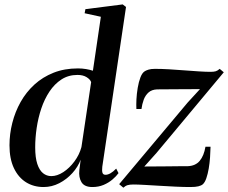

<svg xmlns="http://www.w3.org/2000/svg" viewBox="-20 -837 1034 870"><path d="M443.5 -81.5Q441.5 -64 444.2 -54.5Q447 -45 458 -45Q468.5 -45 480.5 -51.8Q492.5 -58.5 506.5 -73L517 -52.5Q507 -38.5 489.8 -23.8Q472.5 -9 449.5 0.8Q426.5 10.5 398.5 10.5Q362.5 10.5 349.2 -11.5Q336 -33.5 339.5 -65.5L345.5 -113.5Q333.5 -81 308 -52.8Q282.5 -24.5 248.8 -7Q215 10.5 177.5 10.5Q132.5 10.5 97.8 -11.2Q63 -33 43 -75.2Q23 -117.5 23 -178.5Q23 -230 35.8 -280.2Q48.5 -330.5 73.5 -375Q98.5 -419.5 136 -453.8Q173.5 -488 222.8 -507.5Q272 -527 333.5 -527Q352.5 -527 370 -524Q387.5 -521 401 -516.5L437 -761L363.5 -777L367 -795.5L536 -817L551 -805.5ZM393 -465Q388.5 -477.5 372.2 -487.5Q356 -497.5 331 -497.5Q290 -497.5 258.5 -477Q227 -456.5 204.2 -422.2Q181.5 -388 167.2 -345.5Q153 -303 146.2 -257.5Q139.5 -212 139.5 -169.5Q139.5 -123 149 -94.2Q158.5 -65.5 175 -52.2Q191.5 -39 212.5 -39Q239 -39 267 -57.2Q295 -75.5 317.2 -105.5Q339.5 -135.5 349 -170.5ZM886 -433Q874 -433 854 -433Q834 -433 810.5 -432.8Q787 -432.5 763.8 -432.5Q740.5 -432.5 721.8 -432.2Q703 -432 692 -432Q667.5 -431 653 -418Q638.5 -405 631.2 -385.2Q624 -365.5 621 -343H598Q597 -360.5 598.2 -386.2Q599.5 -412 604 -439Q608.5 -466 616.5 -486.8Q624.5 -507.5 636.5 -514.5Q642 -518 653 -521.5Q664 -525 682.5 -525Q711.5 -525 746 -523Q780.5 -521 815.5 -518.2Q850.5 -515.5 881.8 -513.5Q913 -511.5 934 -511.5Q948.5 -511.5 957.2 -514Q966 -516.5 975.5 -525L994 -509.5L689.5 -144.5L634 -82.5Q653 -82.5 680.5 -82.8Q708 -83 737.2 -83.2Q766.5 -83.5 791.8 -83.8Q817 -84 831.5 -84Q866 -85.5 885 -108.2Q904 -131 911 -172H934Q933.5 -150 931.8 -124Q930 -98 925.8 -73.2Q921.5 -48.5 915 -29.5Q908.5 -10.5 899 -2Q892 4 879 7.2Q866 10.5 843 10.5Q813.5 10.5 776.8 8.8Q740 7 703 4.8Q666 2.5 634.8 0.8Q603.5 -1 584.5 -1Q568 -1 558 2Q548 5 539 13.5L520 -2.5L830 -372Z"/></svg>

Font: Merriweather 120pt Medium
Style: Italic
Weight: 500
Italic angle: -7.8°
Version: Version 2.101